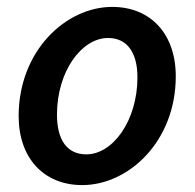

<svg xmlns="http://www.w3.org/2000/svg" viewBox="-20 -524 564 556"><path d="M218 12C353 12 489 -115 489 -303C489 -426 416 -504 305 -504C170 -504 34 -376 34 -188C34 -66 107 12 218 12ZM230 -77C174 -77 145 -119 145 -192C145 -317 216 -414 293 -414C348 -414 378 -372 378 -300C378 -175 307 -77 230 -77Z"/></svg>

Font: Source Sans Pro Semibold
Style: Italic
Weight: 600
Italic angle: -11°
Designer: Paul D. Hunt
Foundry: Adobe Systems Incorporated
Version: Version 3.006;hotconv 1.0.111;makeotfexe 2.5.65597